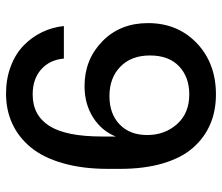

<svg xmlns="http://www.w3.org/2000/svg" viewBox="-70 -660 740 640"><g transform="rotate(-90 300.0 -340.0)"><path d="M305.2 9.8Q250 9.8 205.3 -9.5Q160.6 -28.8 127.2 -66.9Q93.8 -105 75.4 -167Q57.1 -229 57.1 -310.1V-350.1Q57.1 -434.6 75.9 -500.2Q94.7 -565.9 128.4 -606.9Q162.1 -647.9 207.5 -668.9Q252.9 -689.9 308.1 -689.9Q356.9 -689.9 398.4 -674.3Q439.9 -658.7 467.8 -631.8Q495.6 -605 512.5 -570.3Q529.3 -535.6 533.2 -497.1H424.8Q420.4 -544.9 388.4 -573Q356.4 -601.1 305.2 -601.1Q235.8 -601.1 200.4 -545.7Q165 -490.2 165 -370.1V-324.2Q183.6 -371.1 228.5 -399.7Q273.4 -428.2 333 -428.2Q421.4 -428.2 482.2 -368.9Q543 -309.6 543 -216.8Q543 -117.7 476.1 -54Q409.2 9.8 305.2 9.8ZM305.2 -79.1Q363.3 -79.1 399.2 -113.3Q435.1 -147.5 435.1 -210Q435.1 -272.5 397.7 -308.8Q360.4 -345.2 299.8 -345.2Q240.7 -345.2 205.3 -311.3Q169.9 -277.3 169.9 -219.2Q169.9 -161.1 206.1 -120.1Q242.2 -79.1 305.2 -79.1Z"/></g></svg>

Font: TASA Orbiter Text Medium
Style: Regular
Weight: 500
Designer: Weizhong Zhang
Version: Version 1.000;Glyphs 3.1.2 (3151)